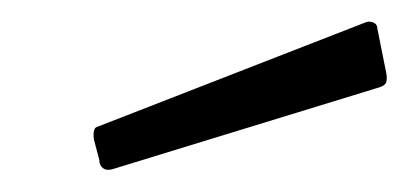

<svg xmlns="http://www.w3.org/2000/svg" viewBox="-20 -771 370 174"><path d="M322 -745 330 -705Q331 -700 330 -696.5Q329 -693 321 -691L83 -618Q77 -616 73.5 -618.5Q70 -621 70 -626L65 -645Q64 -655 68 -656L312 -751Q315 -752 318.5 -750.5Q322 -749 322 -745Z"/></svg>

Font: Libre Franklin Thin Light
Style: Italic
Weight: 300
Italic angle: -8°
Version: Version 3.000